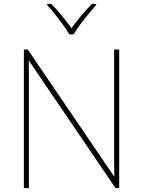

<svg xmlns="http://www.w3.org/2000/svg" viewBox="-20 -969 738 989"><path d="M594 0H575L130 -655H128Q129 -612 129 -577Q129 -542 129 -502V0H103V-714H123L567 -61H569Q568 -99 568 -138Q568 -177 568 -211V-714H594ZM337 -792Q325 -813 305 -840.5Q285 -868 263.5 -895.5Q242 -923 223 -943V-949H244Q272 -921 299.5 -887Q327 -853 348 -824Q369 -853 397.5 -887Q426 -921 454 -949H475V-943Q457 -923 434.5 -895.5Q412 -868 391.5 -840.5Q371 -813 359 -792Z"/></svg>

Font: Noto Sans Lao Looped Thin
Style: Regular
Weight: 100
Designer: Mark Frömberg, Ben Mitchell
Foundry: The Fontpad Ltd
Version: Version 1.002; ttfautohint (v1.8.4.7-5d5b)